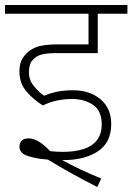

<svg xmlns="http://www.w3.org/2000/svg" viewBox="-20 -642 531 770"><path d="M270 -245Q239 -245 209.5 -239Q180 -233 152 -219Q116 -241 87 -274Q58 -307 58 -355Q58 -378 63.5 -393Q69 -408 80 -421Q97 -442 125.5 -453Q154 -464 212 -464H335V-587H0V-622H491V-587H372V-429H205Q165 -429 144 -422.5Q123 -416 110 -400Q96 -384 96 -352Q96 -321 116 -296.5Q136 -272 157 -258Q180 -268 208 -274Q236 -280 273 -280Q340 -280 383 -244Q426 -208 426 -144Q426 -70 372.5 -35Q319 0 235 0Q232 0 229 0Q264 19 304 38Q344 57 386 74L370 108Q317 81 266.5 53Q216 25 172 -2Q127 -5 92.5 -16Q58 -27 58 -54Q58 -68 66.5 -77.5Q75 -87 95 -87Q133 -87 181 -36Q205 -33 230 -33Q388 -33 388 -143Q388 -198 353 -221.5Q318 -245 270 -245Z"/></svg>

Font: Noto Sans Devanagari ExtraLight
Style: Regular
Weight: 200
Designer: Jelle Bosma - Monotype Design Team
Foundry: Monotype Imaging Inc.
Version: Version 2.004; ttfautohint (v1.8.4.7-5d5b)